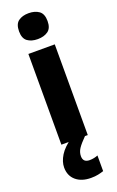

<svg xmlns="http://www.w3.org/2000/svg" viewBox="-189 -813 667 1094"><g transform="rotate(-20 145.0 -266.0)"><path d="M145 -768Q183 -768 207.5 -750.5Q232 -733 232 -689Q232 -646 207.5 -628.5Q183 -611 145 -611Q107 -611 83 -628.5Q59 -646 59 -689Q59 -733 83 -750.5Q107 -768 145 -768ZM225 -550V0H65V-550ZM147 100Q147 138 187 138Q201 138 214.5 135Q228 132 237 128V223Q222 228 203.5 232Q185 236 160 236Q103 236 69 207Q35 178 35 128Q35 93 58 55.5Q81 18 136 -20L208 0Q175 33 161 54.5Q147 76 147 100Z"/></g></svg>

Font: Noto Sans Khmer UI SemiCondensed ExtraBold
Style: Regular
Weight: 800
Width: 4
Designer: Danh Hong and the Monotype Design Team
Foundry: Monotype Imaging Inc.
Version: Version 2.002; ttfautohint (v1.8.4.7-5d5b)